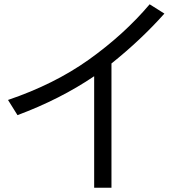

<svg xmlns="http://www.w3.org/2000/svg" viewBox="-20 -830 830 889"><path d="M416 39.1V-477.1Q258.8 -370.6 61 -296.9L17.1 -367.2Q230.5 -439.5 391.1 -553.7Q555.2 -670.9 672.9 -810.1L741.2 -767.1Q632.3 -645 496.1 -536.1V39.1Z"/></svg>

Font: FORM UDPGothic
Style: Regular
Weight: 400
Foundry: Pronama LLC
Version: Version 1.05101